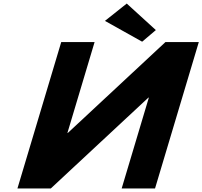

<svg xmlns="http://www.w3.org/2000/svg" viewBox="-20 -1062 1140 1082"><path d="M858.3 -892.5 781.1 -827 571.4 -944.3 694.3 -1042ZM818.8 -512H816.4L266.3 0H78.3L325.1 -825H513.1L360 -313H362.4L912.4 -825H1100.4L853.7 0H665.7Z"/></svg>

Font: Hussar
Style: BdSuprExtOblThree
Weight: 700
Foundry: Cannot Into Space Fonts
Version: Version 2.00